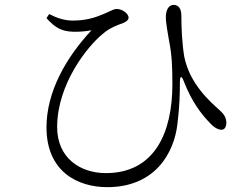

<svg xmlns="http://www.w3.org/2000/svg" viewBox="-20 -738 1040 793"><path d="M172 -663C211 -619 239 -609 280 -607C311 -606 335 -609 358 -613C253 -501 172 -359 172 -212C172 -29 301 35 423 35C621 35 700 -107 713 -228C722 -298 723 -359 723 -397C723 -426 730 -428 740 -400C773 -316 812 -266 848 -229C864 -211 882 -202 895 -202C909 -202 915 -217 915 -231C914 -256 902 -269 889 -281C846 -320 764 -391 741 -504C732 -558 729 -624 729 -674C729 -700 719 -717 698 -718C679 -718 665 -701 665 -667C665 -640 674 -597 678 -571C690 -512 692 -461 692 -390C692 -189 618 -23 417 -23C312 -23 216 -85 216 -213C216 -391 342 -547 402 -596C433 -624 465 -634 489 -643C505 -650 511 -657 511 -666C511 -680 487 -701 462 -701C450 -701 443 -695 410 -681C373 -665 334 -653 281 -653C247 -653 216 -663 183 -680Z"/></svg>

Font: Noto Serif JP Light
Style: Regular
Weight: 300
Designer: Ryoko NISHIZUKA 西塚涼子 (kana & ideographs); Frank Grießhammer (Latin, Greek & Cyrillic); Wenlong ZHANG 张文龙 (bopomofo); San
Foundry: Adobe
Version: Version 2.001;hotconv 1.1.0;makeotfexe 2.6.0